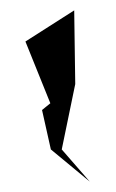

<svg xmlns="http://www.w3.org/2000/svg" viewBox="-20 -716 223 370"><path d="M78 -428 61 -504 77 -517 29 -636 123 -696 125 -554 99 -428 153 -366Z"/></svg>

Font: CiSf CamouflageKit II
Style: Regular
Weight: 400
Version: Version 1